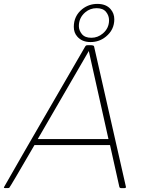

<svg xmlns="http://www.w3.org/2000/svg" viewBox="-39 -966 746 986"><path d="M518 -252 417 -704 155 -252ZM430 -772Q463 -772 489 -794Q521 -821 521 -862Q521 -886 505.5 -905Q490 -924 457 -924Q424 -924 399 -903Q366 -875 366 -832Q366 -810 381.5 -791Q397 -772 430 -772ZM600 0H583Q576 0 574 -6L526 -221H138Q11 -2 8 -1Q5 0 -13 0Q-19 0 -19 -4Q-19 -7 399 -728Q402 -732 404.5 -733Q407 -734 423 -734Q443 -734 444 -728L608 -5Q607 0 600 0ZM426 -750Q382 -750 358 -778Q340 -798 340 -828Q340 -884 383 -919Q417 -946 461 -946Q506 -946 529 -919Q548 -897 548 -867Q548 -813 505 -778Q471 -750 426 -750Z"/></svg>

Font: YamahaIndonesia935. App Thin
Style: Italic
Weight: 100
Italic angle: -10°
Designer: Dalton Maag Ltd
Foundry: Dalton Maag Ltd
Version: Version 1.002; January 01, 2024; Regular/Italic